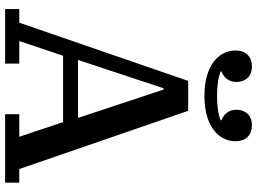

<svg xmlns="http://www.w3.org/2000/svg" viewBox="-144 -836 981 732"><g transform="rotate(90 346.0 -470.5)"><path d="M15 -54H67L289 -698H403L625 -54H677V0H416V-54H502L446 -221H193L137 -54H223V0H15ZM209 -278H430L322 -604H317ZM346 -760Q302 -760 269.5 -769.5Q237 -779 215.5 -795.5Q194 -812 183.5 -833.5Q173 -855 173 -878Q173 -908 189.5 -924.5Q206 -941 234 -941Q262 -941 277.5 -924.5Q293 -908 293 -882Q293 -860 281.5 -845.5Q270 -831 253 -825V-822Q268 -815 292.5 -811.5Q317 -808 346 -808Q375 -808 399.5 -811.5Q424 -815 439 -822V-825Q422 -831 410.5 -845.5Q399 -860 399 -882Q399 -908 414.5 -924.5Q430 -941 458 -941Q486 -941 502.5 -924.5Q519 -908 519 -878Q519 -855 508.5 -833.5Q498 -812 476.5 -795.5Q455 -779 422.5 -769.5Q390 -760 346 -760Z"/></g></svg>

Font: IBM Plex Serif Medium
Style: Regular
Weight: 500
Designer: Mike Abbink, Paul van der Laan, Pieter van Rosmalen
Foundry: Bold Monday
Version: Version 2.5